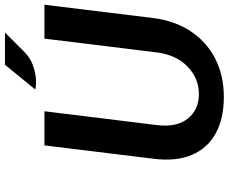

<svg xmlns="http://www.w3.org/2000/svg" viewBox="-96 -834 944 793"><g transform="rotate(-90 376.5 -438.0)"><path d="M372 14Q282.5 14 221.2 -19.8Q160 -53.5 132.5 -118.5Q105 -183.5 117 -278L172 -727H313L256 -263Q245.5 -181.5 282.5 -135.2Q319.5 -89 384 -89Q448 -89 496.8 -135.2Q545.5 -181.5 556 -263L613 -727H753L698 -278Q687 -189.5 643.8 -123.8Q600.5 -58 531 -22Q461.5 14 372 14ZM403 -765 505 -890H638L556 -808Q533 -785.5 503.5 -774.8Q474 -764 446.8 -762.2Q419.5 -760.5 403 -765Z"/></g></svg>

Font: Expletus Sans
Style: Bold Italic
Weight: 700
Italic angle: -7°
Version: Version 7.500